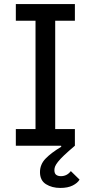

<svg xmlns="http://www.w3.org/2000/svg" viewBox="-20 -718 447 946"><path d="M58 -82H155V-616H58V-698H349V-616H252V-82H349V0Q316 28 296 47Q276 66 265.5 79.5Q255 93 251.5 102Q248 111 248 120Q248 137 257 143.5Q266 150 280 150Q310 150 329 125L372 167Q362 184 338 196Q314 208 277 208Q236 208 206.5 189.5Q177 171 177 130Q177 92 204.5 63.5Q232 35 282 5L281 0H58Z"/></svg>

Font: IBM Plex Sans Text
Style: Regular
Weight: 450
Designer: Mike Abbink, Paul van der Laan, Pieter van Rosmalen
Foundry: Bold Monday
Version: Version 3.005